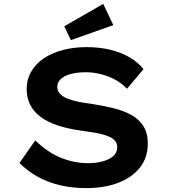

<svg xmlns="http://www.w3.org/2000/svg" viewBox="-20 -956 871 986"><path d="M424 10Q348 10 285 -5.5Q222 -21 171.5 -49.5Q121 -78 80 -119L161 -235Q228 -171 295.5 -144.5Q363 -118 434 -118Q470 -118 504 -126.5Q538 -135 560 -153Q582 -171 582 -200Q582 -219 571.5 -232Q561 -245 542 -253.5Q523 -262 498 -268Q473 -274 445.5 -278Q418 -282 391 -286Q327 -295 276 -312Q225 -329 189.5 -355Q154 -381 135.5 -417Q117 -453 117 -499Q117 -548 140.5 -588.5Q164 -629 206 -657Q248 -685 304 -699.5Q360 -714 423 -714Q493 -714 548.5 -700Q604 -686 646.5 -661Q689 -636 717 -601L632 -500Q606 -528 572 -546.5Q538 -565 499 -575Q460 -585 421 -585Q378 -585 345 -576.5Q312 -568 293 -551Q274 -534 274 -510Q274 -489 288.5 -474Q303 -459 327 -449.5Q351 -440 382 -433.5Q413 -427 448 -423Q506 -414 558.5 -401.5Q611 -389 652 -367Q693 -345 716 -309Q739 -273 739 -219Q739 -147 699 -96Q659 -45 588 -17.5Q517 10 424 10ZM344 -750 310 -821 510 -936 562 -827Z"/></svg>

Font: Lexend Mega SemiBold
Style: Regular
Weight: 600
Designer: Bonnie Shaver-Troup, Thomas Jockin
Foundry: Lexend
Version: Version 1.007